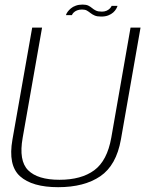

<svg xmlns="http://www.w3.org/2000/svg" viewBox="-20 -792 632 817"><path d="M227.5 4.5Q338.5 4.5 406.8 -42Q475 -88.5 494.5 -198.5L578 -674.5H535.5L453.5 -206Q436 -108 381 -67.5Q326 -27 233 -27Q140.5 -27 99.8 -67.5Q59 -108 76.5 -206L159 -674.5H117L33 -198.5Q13.5 -88.5 65.2 -42Q117 4.5 227.5 4.5ZM410.5 -721.5Q428 -721.5 440.8 -726.5Q453.5 -731.5 461.8 -739Q470 -746.5 474.2 -754Q478.5 -761.5 480 -767H455Q453.5 -762.5 448 -756.5Q442.5 -750.5 433.8 -746.5Q425 -742.5 413.5 -742.5Q397.5 -742.5 388.2 -747Q379 -751.5 372 -757.5Q365 -763.5 356 -768Q347 -772.5 331.5 -772.5Q315.5 -772.5 302.8 -768Q290 -763.5 281.5 -756.2Q273 -749 267.8 -741.8Q262.5 -734.5 260.5 -727.5H286Q287.5 -732.5 293 -738.2Q298.5 -744 307.8 -747.8Q317 -751.5 329 -751.5Q342 -751.5 349.8 -747Q357.5 -742.5 365 -736.5Q372.5 -730.5 382.8 -726Q393 -721.5 410.5 -721.5Z"/></svg>

Font: Anybody Thin ExtraLight
Style: Italic
Weight: 250
Italic angle: -10°
Version: Version 1.113;gftools[0.9.25]